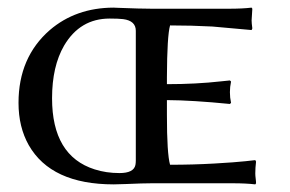

<svg xmlns="http://www.w3.org/2000/svg" viewBox="-20 -483 765 506"><path d="M294.9 -26.9Q332.5 -26.9 336.9 -48.3Q337.9 -53.7 337.9 -60.1V-401.9Q337.9 -428.2 304.7 -432.6Q292 -434.1 269 -434.1Q190.9 -434.1 148.9 -362.8Q117.2 -308.1 117.2 -224.1Q117.2 -72.3 229.5 -36.6Q259.8 -26.9 294.9 -26.9ZM379.9 -460H583Q619.1 -460 643.1 -462.9L645 -460Q643.1 -431.6 643.1 -429.2Q643.1 -422.4 645 -408.2L643.1 -403.8Q643.1 -403.8 539.6 -413.1Q484.9 -416 428.2 -416Q420.4 -388.7 419.9 -279.8V-261.2Q496.6 -261.2 562.5 -268.6Q574.2 -270 585.9 -271L588.9 -268.1Q585.9 -253.9 585.9 -240.2Q585.9 -225.6 588.9 -211.9L585.9 -209Q486.8 -218.8 419.9 -219.2V-180.2Q419.9 -77.6 428.2 -48.8Q488.3 -48.8 544.2 -52Q600.1 -55.2 626.5 -58.1L652.8 -61L654.8 -57.1Q652.8 -41 652.8 -25.9Q652.8 -20 653.8 -12.5Q654.8 -4.9 654.8 0L652.8 2.9Q628.4 0 592.8 0H379.9Q356.4 0 312 2Q287.1 2.9 279.8 2.9Q114.7 2.9 55.7 -100.6Q28.8 -148.4 28.8 -211.9Q28.8 -332 111.3 -403.8Q179.7 -462.4 278.8 -462.9Q279.8 -462.9 290.5 -462.4Q350.6 -460 379.9 -460Z"/></svg>

Font: Linux Biolinum Capitals O
Style: Small Caps
Weight: 400
Designer: Philipp H. Poll
Foundry: Philipp H. Poll
Version: Version 1.0.4